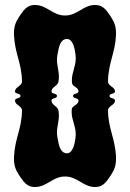

<svg xmlns="http://www.w3.org/2000/svg" viewBox="-20 -748 520 768"><path d="M267 -310C266.7 -306.7 266.6 -303.5 266.6 -300.5C266.6 -267 282.9 -245.9 282.9 -211.4C282.9 -206.9 282.6 -202.1 282 -197C279.1 -172.6 271.4 -134.9 247.8 -134.9C247.2 -134.9 246.6 -135 246 -135C219 -137 215 -171 210 -197C208.6 -204.6 208 -211.5 208 -218.1C208 -242.3 215.6 -261.5 215.6 -286C215.6 -291.9 215.1 -298.2 214 -305C211 -324 186 -327 186 -346C186 -357 208 -353 208 -364C208 -376 186 -371 186 -382C186 -401 211 -403 214 -422C215.1 -428.8 215.6 -435.1 215.6 -441C215.6 -465.5 208 -484.7 208 -508.9C208 -515.5 208.6 -522.4 210 -530C215 -556 219 -590 246 -592C246.6 -592 247.2 -592.1 247.8 -592.1C271.4 -592.1 279.1 -554.4 282 -530C282.7 -524.7 283 -519.8 283 -515.1C283 -481 267.5 -460 267.5 -426.9C267.5 -423.7 267.7 -420.4 268 -417C269 -400 294 -401 294 -382C294 -371 272 -376 272 -364C272 -353 294 -357 294 -346C294 -327 268 -327 267 -310ZM240 -686C190.1 -686 168 -728.1 119.4 -728.1C118.3 -728.1 117.1 -728 116 -728C86 -727 73 -705 56 -680C41.3 -657.9 35.9 -640.1 35.9 -614.8C35.9 -612.6 35.9 -610.3 36 -608C39 -534 67 -496 68 -422C68 -403 40 -401 40 -382C40 -371 62 -376 62 -364C62 -353 40 -357 40 -346C40 -327 68 -325 68 -306C67 -232 39 -194 36 -120C35.9 -117.7 35.9 -115.4 35.9 -113.2C35.9 -87.9 41.3 -70.1 56 -48C73 -23 86 -1 116 0C117.1 0 118.3 0.1 119.4 0.1C168 0.1 190.1 -42 240 -42C290.8 -42 312.1 0.1 360.6 0.1C361.7 0.1 362.9 0 364 0C394 -1 407 -23 424 -48C438.7 -70.1 444.1 -87.9 444.1 -113.2C444.1 -115.4 444.1 -117.7 444 -120C441 -194 413 -232 412 -306C412 -325 440 -327 440 -346C440 -357 418 -353 418 -364C418 -376 440 -371 440 -382C440 -401 412 -403 412 -422C413 -497 441 -536 444 -608C444.1 -610.3 444.1 -612.6 444.1 -614.8C444.1 -640.1 438.7 -657.9 424 -680C407 -705 394 -727 364 -728C362.9 -728 361.7 -728.1 360.6 -728.1C312.1 -728.1 290.8 -686 240 -686Z"/></svg>

Font: Chromatic Etruscan
Style: Regular
Weight: 400
Version: Version 000.910